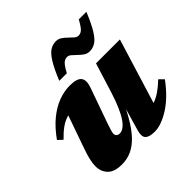

<svg xmlns="http://www.w3.org/2000/svg" viewBox="-181 -828 994 994"><g transform="rotate(-45 316.0 -331.0)"><path d="M343 -53 402 -256.5 412 -245Q382 -177.5 353.5 -128.2Q325 -79 295.5 -47.5Q266 -16 233 -0.5Q200 15 161 15Q106 15 81.2 -10.8Q56.5 -36.5 56.5 -76Q56.5 -95.5 62.5 -122.2Q68.5 -149 81 -183.5L161.5 -412.5L195 -367Q163 -367.5 137.5 -359.8Q112 -352 88.2 -335Q64.5 -318 37 -289.5L12 -313Q50.5 -367 91.5 -400.5Q132.5 -434 174.8 -449.8Q217 -465.5 258.5 -465.5Q310.5 -465.5 326 -444.8Q341.5 -424 326.5 -382L258.5 -190Q249.5 -163.5 245.5 -150.2Q241.5 -137 241.5 -128.5Q241.5 -119 248 -112.8Q254.5 -106.5 266.5 -106.5Q280 -106.5 294.5 -116.5Q309 -126.5 323.8 -147.8Q338.5 -169 353.5 -202.8Q368.5 -236.5 383.5 -283.5L435.5 -450.5H610.5L483 -36L452 -86Q478 -87 502 -95Q526 -103 550.8 -119.8Q575.5 -136.5 605 -164.5L629.5 -140Q572 -62.5 510.5 -23.8Q449 15 401.5 15Q361 15 346.5 -0.2Q332 -15.5 343 -53ZM589 -674.5Q562.5 -610 541.2 -576Q520 -542 500 -529.5Q480 -517 456.5 -517Q439.5 -517 425.5 -526.5Q411.5 -536 399 -548.5Q386.5 -561 375.2 -570.5Q364 -580 352.5 -580Q342 -580 333 -575Q324 -570 314.5 -557.2Q305 -544.5 292.5 -521H237Q263.5 -585.5 284.8 -619.5Q306 -653.5 326 -666Q346 -678.5 370 -678.5Q387 -678.5 401 -669Q415 -659.5 427.2 -647.2Q439.5 -635 450.8 -625.2Q462 -615.5 473.5 -615.5Q484.5 -615.5 493.2 -620.8Q502 -626 511.5 -638.8Q521 -651.5 533.5 -674.5Z"/></g></svg>

Font: Newsreader 16pt 16pt ExtraBold
Style: Italic
Weight: 800
Italic angle: -17°
Version: Version 1.003